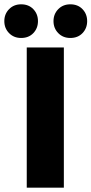

<svg xmlns="http://www.w3.org/2000/svg" viewBox="-52 -870 424 890"><path d="M72 0V-650H244V0ZM46 -694Q12 -694 -10 -716.5Q-32 -739 -32 -772Q-32 -805 -10 -827.5Q12 -850 46 -850Q81 -850 102.5 -827.5Q124 -805 124 -772Q124 -739 102.5 -716.5Q81 -694 46 -694ZM274 -694Q240 -694 218 -716.5Q196 -739 196 -772Q196 -805 218 -827.5Q240 -850 274 -850Q309 -850 330.5 -827.5Q352 -805 352 -772Q352 -739 330.5 -716.5Q309 -694 274 -694Z"/></svg>

Font: Mada Black
Style: Regular
Weight: 900
Designer: Khaled Hosny
Version: Version 1.5